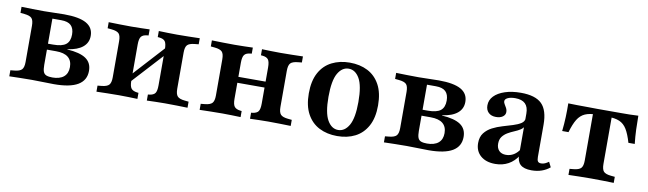

<svg xmlns="http://www.w3.org/2000/svg" viewBox="-33 -774 3822 1132"><g transform="rotate(10 1878.0 -208.0)"><path d="M165.3 -2.4Q127.4 -2.4 96 -1.6Q64.5 -0.8 29.8 0V-36.3L54 -38.7Q86.3 -41.9 98 -54.8Q109.7 -67.7 109.7 -100V-316.1Q109.7 -349.2 98 -361.7Q86.3 -374.2 54 -377.4L29.8 -379.8V-416.1Q63.7 -415.3 95.2 -414.5Q126.6 -413.7 165.3 -413.7Q196 -413.7 226.2 -414.9Q256.5 -416.1 285.5 -416.1Q375 -416.1 418.1 -391.9Q461.3 -367.7 461.3 -317.7Q461.3 -276.6 430.2 -250.8Q399.2 -225 339.5 -216.9V-215.3Q415.3 -210.5 451.2 -185.9Q487.1 -161.3 487.1 -112.9Q487.1 -56.5 439.9 -28.2Q392.7 0 296.8 0Q269.4 0 233.9 -1.2Q198.4 -2.4 166.1 -2.4ZM221 -102.4Q221 -75.8 226.2 -61.7Q231.5 -47.6 245.2 -42.3Q258.9 -37.1 283.9 -37.1H278.2Q325 -37.1 348.8 -57.3Q372.6 -77.4 372.6 -115.3Q372.6 -154 348.4 -173.8Q324.2 -193.5 275.8 -193.5H194.4V-229H251.6Q305.6 -229 328.6 -247.6Q351.6 -266.1 351.6 -306.5Q351.6 -342.7 333.1 -360.9Q314.5 -379 274.2 -379H214.5L221 -383.9Z M962.1 -2.4Q931.5 -2.4 906.5 -1.6Q881.5 -0.8 853.2 0V-36.3L861.3 -37.1Q887.1 -40.3 896.4 -53.6Q905.6 -66.9 905.6 -100V-208.1H1017.7V-100Q1017.7 -67.7 1029.4 -54.8Q1041.1 -41.9 1073.4 -38.7L1096.8 -36.3V0Q1062.9 -0.8 1031.5 -1.6Q1000 -2.4 962.1 -2.4ZM687.1 -2.4Q648.4 -2.4 616.9 -1.6Q585.5 -0.8 551.6 0V-36.3L575.8 -38.7Q608.1 -41.9 619.8 -54.8Q631.5 -67.7 631.5 -100V-316.1Q631.5 -349.2 619.8 -361.7Q608.1 -374.2 575.8 -377.4L551.6 -379.8V-416.1Q585.5 -415.3 616.9 -414.5Q648.4 -413.7 687.1 -413.7Q717.7 -413.7 743.1 -414.5Q768.5 -415.3 796.8 -416.1V-379.8L788.7 -379Q762.9 -376.6 752.8 -363.3Q742.7 -350 742.7 -316.1V-100Q742.7 -66.9 752.8 -53.6Q762.9 -40.3 788.7 -37.1L796.8 -36.3V0Q768.5 -0.8 743.1 -1.6Q717.7 -2.4 687.1 -2.4ZM905.6 -208.1V-316.1Q905.6 -350 896 -363.3Q886.3 -376.6 860.5 -379L851.6 -379.8V-416.1Q880.6 -415.3 906 -414.5Q931.5 -413.7 962.1 -413.7Q1000 -413.7 1031.5 -414.5Q1062.9 -415.3 1096.8 -416.1V-379.8L1073.4 -377.4Q1041.1 -374.2 1029.4 -361.7Q1017.7 -349.2 1017.7 -316.1V-208.1ZM695.2 -46V-91.1L950 -370.2L950.8 -325Z M1579.8 -2.4Q1549.2 -2.4 1524.2 -1.6Q1499.2 -0.8 1471 0V-36.3L1479 -37.1Q1504.8 -40.3 1514.1 -53.6Q1523.4 -66.9 1523.4 -100V-208.1H1635.5V-100Q1635.5 -67.7 1647.2 -54.8Q1658.9 -41.9 1691.1 -38.7L1714.5 -36.3V0Q1680.6 -0.8 1649.2 -1.6Q1617.7 -2.4 1579.8 -2.4ZM1304.8 -2.4Q1266.1 -2.4 1234.7 -1.6Q1203.2 -0.8 1169.4 0V-36.3L1193.5 -38.7Q1225.8 -41.9 1237.5 -54.8Q1249.2 -67.7 1249.2 -100V-316.1Q1249.2 -349.2 1237.5 -361.7Q1225.8 -374.2 1193.5 -377.4L1169.4 -379.8V-416.1Q1203.2 -415.3 1234.7 -414.5Q1266.1 -413.7 1304.8 -413.7Q1335.5 -413.7 1360.9 -414.5Q1386.3 -415.3 1414.5 -416.1V-379.8L1406.5 -379Q1380.6 -376.6 1370.6 -363.3Q1360.5 -350 1360.5 -316.1V-100Q1360.5 -66.9 1370.6 -53.6Q1380.6 -40.3 1406.5 -37.1L1414.5 -36.3V0Q1386.3 -0.8 1360.9 -1.6Q1335.5 -2.4 1304.8 -2.4ZM1523.4 -208.1V-316.1Q1523.4 -350 1513.7 -363.3Q1504 -376.6 1478.2 -379L1469.4 -379.8V-416.1Q1498.4 -415.3 1523.8 -414.5Q1549.2 -413.7 1579.8 -413.7Q1617.7 -413.7 1649.2 -414.5Q1680.6 -415.3 1714.5 -416.1V-379.8L1691.1 -377.4Q1658.9 -374.2 1647.2 -361.7Q1635.5 -349.2 1635.5 -316.1V-208.1ZM1317.7 -196V-231.5H1566.9V-196Z M1993.5 11.3Q1933.1 11.3 1886.3 -12.5Q1839.5 -36.3 1812.9 -85.1Q1786.3 -133.9 1786.3 -208.1Q1786.3 -283.1 1812.9 -331.9Q1839.5 -380.6 1886.7 -404.4Q1933.9 -428.2 1993.5 -428.2Q2054.8 -428.2 2101.2 -404.4Q2147.6 -380.6 2174.2 -331.9Q2200.8 -283.1 2200.8 -208.1Q2200.8 -133.9 2174.2 -85.1Q2147.6 -36.3 2101.2 -12.5Q2054.8 11.3 1993.5 11.3ZM1993.5 -25Q2033.1 -25 2058.1 -68.5Q2083.1 -112.1 2083.1 -208.1Q2083.1 -305.6 2058.1 -348.8Q2033.1 -391.9 1993.5 -391.9Q1954 -391.9 1929 -348.8Q1904 -305.6 1904 -208.1Q1904 -112.1 1929 -68.5Q1954 -25 1993.5 -25Z M2408.1 -2.4Q2370.2 -2.4 2338.7 -1.6Q2307.3 -0.8 2272.6 0V-36.3L2296.8 -38.7Q2329 -41.9 2340.7 -54.8Q2352.4 -67.7 2352.4 -100V-316.1Q2352.4 -349.2 2340.7 -361.7Q2329 -374.2 2296.8 -377.4L2272.6 -379.8V-416.1Q2306.5 -415.3 2337.9 -414.5Q2369.4 -413.7 2408.1 -413.7Q2438.7 -413.7 2469 -414.9Q2499.2 -416.1 2528.2 -416.1Q2617.7 -416.1 2660.9 -391.9Q2704 -367.7 2704 -317.7Q2704 -276.6 2673 -250.8Q2641.9 -225 2582.3 -216.9V-215.3Q2658.1 -210.5 2694 -185.9Q2729.8 -161.3 2729.8 -112.9Q2729.8 -56.5 2682.7 -28.2Q2635.5 0 2539.5 0Q2512.1 0 2476.6 -1.2Q2441.1 -2.4 2408.9 -2.4ZM2463.7 -102.4Q2463.7 -75.8 2469 -61.7Q2474.2 -47.6 2487.9 -42.3Q2501.6 -37.1 2526.6 -37.1H2521Q2567.7 -37.1 2591.5 -57.3Q2615.3 -77.4 2615.3 -115.3Q2615.3 -154 2591.1 -173.8Q2566.9 -193.5 2518.5 -193.5H2437.1V-229H2494.4Q2548.4 -229 2571.4 -247.6Q2594.4 -266.1 2594.4 -306.5Q2594.4 -342.7 2575.8 -360.9Q2557.3 -379 2516.9 -379H2457.3L2463.7 -383.9Z M3070.2 -208.1V-312.9Q3070.2 -352.4 3050.4 -371.8Q3030.6 -391.1 2990.3 -391.1Q2962.9 -391.1 2946 -383.1Q2929 -375 2929 -362.1Q2929 -354 2935.1 -344.4Q2941.1 -334.7 2946.8 -324.2Q2952.4 -313.7 2952.4 -301.6Q2952.4 -283.9 2937.1 -273Q2921.8 -262.1 2896.8 -262.1Q2868.5 -262.1 2852 -277.8Q2835.5 -293.5 2835.5 -321Q2835.5 -353.2 2858.5 -377Q2881.5 -400.8 2922.6 -414.5Q2963.7 -428.2 3017.7 -428.2Q3104.8 -428.2 3143.1 -390.3Q3181.5 -352.4 3181.5 -266.1V-208.1ZM2940.3 11.3Q2884.7 11.3 2852.4 -16.9Q2820.2 -45.2 2820.2 -92.7Q2820.2 -129.8 2838.3 -153.2Q2856.5 -176.6 2884.7 -191.1Q2912.9 -205.6 2944.8 -214.9Q2976.6 -224.2 3005.2 -233.1Q3033.9 -241.9 3052.4 -254Q3071 -266.1 3071 -286.3L3075 -240.3Q3069.4 -225.8 3053.6 -215.7Q3037.9 -205.6 3018.1 -197.6Q2998.4 -189.5 2979.8 -178.6Q2961.3 -167.7 2949.2 -151.6Q2937.1 -135.5 2937.1 -109.7Q2937.1 -83.1 2952 -67.7Q2966.9 -52.4 2993.5 -52.4Q3018.5 -52.4 3039.9 -65.3Q3061.3 -78.2 3077.4 -104.8L3078.2 -66.1Q3053.2 -26.6 3018.5 -7.7Q2983.9 11.3 2940.3 11.3ZM3181.5 -73.4Q3181.5 -54 3187.1 -46.4Q3192.7 -38.7 3206.5 -38.7Q3218.5 -38.7 3229.4 -43.5Q3240.3 -48.4 3251.6 -56.5L3266.9 -25.8Q3246 -8.1 3218.5 1.6Q3191.1 11.3 3157.3 11.3Q3112.1 11.3 3091.1 -7.7Q3070.2 -26.6 3070.2 -66.9V-208.1H3181.5Z M3512.9 -2.4Q3475 -2.4 3443.5 -1.6Q3412.1 -0.8 3377.4 0V-36.3L3401.6 -38.7Q3433.9 -41.9 3445.6 -54.8Q3457.3 -67.7 3457.3 -100V-208.1H3569.4V-100Q3569.4 -67.7 3580.6 -54.8Q3591.9 -41.9 3624.2 -38.7L3648.4 -36.3V0Q3614.5 -0.8 3583.1 -1.6Q3551.6 -2.4 3512.9 -2.4ZM3481.5 -379Q3437.1 -379 3410.1 -366.9Q3383.1 -354.8 3365.7 -326.6Q3348.4 -298.4 3333.9 -248.4H3296Q3300.8 -291.1 3302.4 -332.7Q3304 -374.2 3303.2 -415.3Q3329 -414.5 3355.2 -414.1Q3381.5 -413.7 3407.3 -413.7L3481.5 -412.9H3545.2H3619.4Q3645.2 -412.9 3671.4 -413.3Q3697.6 -413.7 3722.6 -415.3Q3722.6 -373.4 3724.2 -331.9Q3725.8 -290.3 3730.6 -247.6H3692.7Q3678.2 -297.6 3660.9 -326.2Q3643.5 -354.8 3616.5 -366.5Q3589.5 -378.2 3545.2 -378.2ZM3457.3 -208.1V-388.7H3569.4V-208.1Z"/></g></svg>

Font: Playfair 9pt
Style: Bold
Weight: 700
Designer: Claus Eggers Sørensen
Foundry: Claus Eggers Sørensen
Version: Version 2.203